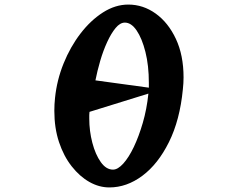

<svg xmlns="http://www.w3.org/2000/svg" viewBox="-20 -809 1040 841"><path d="M459 12Q414 12 371.5 -12Q329 -36 294 -80.5Q259 -125 238.5 -186.5Q218 -248 218 -324Q218 -352 221 -380Q229 -458 258.5 -531Q288 -604 332.5 -662Q377 -720 431 -754.5Q485 -789 542 -789Q607 -789 662 -749.5Q717 -710 750.5 -638.5Q784 -567 784 -470Q784 -445 781 -418Q768 -283 720 -186.5Q672 -90 603.5 -39Q535 12 459 12ZM632 -446Q632 -522 617 -581.5Q602 -641 578.5 -675.5Q555 -710 527 -710Q506 -710 486.5 -686.5Q467 -663 449.5 -625Q432 -587 419 -542.5Q406 -498 398 -457L632 -425ZM372 -319Q371 -312 371 -305Q371 -298 371 -290Q371 -235 384.5 -183.5Q398 -132 421.5 -99Q445 -66 475 -66Q496 -66 520 -92.5Q544 -119 566 -165Q588 -211 605.5 -271Q623 -331 630 -399Z"/></svg>

Font: Reggae One
Style: Regular
Weight: 400
Designer: Fontworks Inc.
Foundry: Fontworks Inc.
Version: Version 1.100